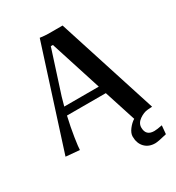

<svg xmlns="http://www.w3.org/2000/svg" viewBox="-193 -755 970 1056"><g transform="rotate(-30 291.5 -227.0)"><path d="M251 -566.9 164.1 -296.9Q157.7 -276.4 148.9 -242.2H368.2L264.2 -566.9ZM363.8 -632.8 566.9 0 538.1 2Q512.2 3.9 485.1 22.9Q458 42 458 69.8Q458 122.1 511.2 122.1Q528.8 122.1 562 115.2L557.1 168.9Q500.5 183.1 481.9 183.1Q441.4 183.1 416.7 157.5Q392.1 131.8 392.1 88.9Q392.1 67.9 409.9 44.4Q427.7 21 449.2 7.8H448.2L383.8 -191.9H137.2Q122.1 -127 113 -67.6Q104 -8.3 104 7.8L17.1 0L221.2 -637.2Q253.9 -632.8 273.9 -632.8Z"/></g></svg>

Font: Resagokr
Style: Bold
Weight: 600
Designer: gluk
Foundry: gluk
Version: Version 0.95